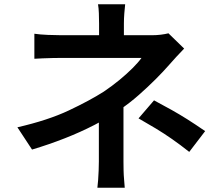

<svg xmlns="http://www.w3.org/2000/svg" viewBox="-20 -832 1040 905"><path d="M570 -812Q568 -795 566 -769.5Q564 -744 564 -721Q564 -707 564 -687Q564 -667 564 -647.5Q564 -628 564 -614H447Q447 -628 447 -646.5Q447 -665 447 -685Q447 -705 447 -721Q447 -745 446 -770Q445 -795 442 -812ZM848 -603Q831 -586 811.5 -564.5Q792 -543 777 -526Q750 -495 713.5 -458.5Q677 -422 634.5 -384.5Q592 -347 545 -315Q491 -277 425 -243Q359 -209 285 -180Q211 -151 131 -127L62 -232Q206 -265 304.5 -311.5Q403 -358 469 -400Q509 -427 543.5 -455.5Q578 -484 605 -511Q632 -538 647 -559Q635 -559 605 -559Q575 -559 536 -559Q497 -559 455 -559Q413 -559 375 -559Q337 -559 309 -559Q281 -559 270 -559Q253 -559 228.5 -558.5Q204 -558 181 -557Q158 -556 142 -555V-673Q169 -669 205.5 -667.5Q242 -666 268 -666Q279 -666 311 -666Q343 -666 386 -666Q429 -666 477 -666Q525 -666 570 -666Q615 -666 648.5 -666Q682 -666 697 -666Q718 -666 738 -668.5Q758 -671 774 -675ZM562 -381Q562 -353 562 -313Q562 -273 562 -228Q562 -183 562 -141.5Q562 -100 562 -70Q562 -51 562.5 -28.5Q563 -6 565 15.5Q567 37 568 53H439Q441 38 442.5 17Q444 -4 445 -27.5Q446 -51 446 -70Q446 -99 446 -134.5Q446 -170 446 -207.5Q446 -245 446 -277.5Q446 -310 446 -333ZM872 -116Q829 -150 791 -176.5Q753 -203 715 -226Q677 -249 633 -274L706 -359Q753 -334 789.5 -313.5Q826 -293 862.5 -270Q899 -247 947 -214Z"/></svg>

Font: Noto Sans KR SemiBold
Style: Regular
Weight: 600
Designer: Ryoko NISHIZUKA  (kana, bopomofo & ideographs); Paul D. Hunt (Latin, Greek & Cyrillic); Sandoll Communications , Soo-you
Foundry: Adobe
Version: Version 2.004-H2;hotconv 1.0.118;makeotfexe 2.5.65603